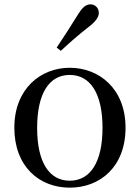

<svg xmlns="http://www.w3.org/2000/svg" viewBox="-20 -849 644 884"><path d="M301 15C441 15 558 -81 558 -261C558 -441 436 -537 301 -537C167 -537 46 -440 46 -261C46 -82 161 15 301 15ZM301 -17C207 -17 151 -101 151 -260C151 -420 207 -504 301 -504C395 -504 452 -420 452 -260C452 -101 395 -17 301 -17ZM241 -630 260 -615C299 -651 338 -686 387 -724C421 -750 435 -770 435 -790C435 -814 416 -829 397 -829C375 -829 359 -815 337 -779C302 -722 272 -677 241 -630Z"/></svg>

Font: Source Han Serif SC Medium
Style: Regular
Weight: 500
Designer: Ryoko NISHIZUKA 西塚涼子 (kana & ideographs); Frank Grießhammer (Latin, Greek & Cyrillic); Wenlong ZHANG 张文龙 (bopomofo); San
Foundry: Adobe
Version: Version 2.003;hotconv 1.1.1;makeotfexe 2.6.0